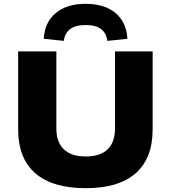

<svg xmlns="http://www.w3.org/2000/svg" viewBox="-20 -974 895 1005"><path d="M429 11Q255 11 165 -67Q75 -145 75 -297V-705H275V-302Q275 -230 314 -192.5Q353 -155 428 -155Q505 -155 543.5 -192.5Q582 -230 582 -302V-705H779V-297Q779 -145 690 -67Q601 11 429 11ZM314 -760 209 -771Q214 -858 272 -906Q330 -954 428 -954Q527 -954 584.5 -906Q642 -858 647 -771L542 -760Q537 -800 509.5 -821.5Q482 -843 428 -843Q375 -843 347 -821.5Q319 -800 314 -760Z"/></svg>

Font: Nunito Sans 10pt SemiExpanded Black
Style: Regular
Weight: 900
Width: 6
Designer: Vernon Adams
Foundry: Vernon Adams
Version: Version 3.101;gftools[0.9.27]